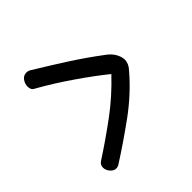

<svg xmlns="http://www.w3.org/2000/svg" viewBox="-123 -558 616 616"><g transform="rotate(-45 184.5 -250.0)"><path d="M62.5 -405.3Q55.7 -408.2 53.2 -414.1Q50.8 -419.9 50.8 -425.8Q50.8 -438.5 58.6 -449.7Q66.4 -460.9 80.1 -460.9Q87.9 -460.9 95.7 -456.1Q142.6 -427.7 196.8 -393.1Q251 -358.4 302.7 -319.3Q317.4 -307.6 324.7 -294.4Q332 -281.2 333 -267.6Q333 -249 318.4 -233.4Q268.6 -174.8 204.1 -127.9Q139.6 -81.1 78.1 -42Q72.3 -39.1 66.4 -39.1Q55.7 -39.1 46.9 -49.3Q38.1 -59.6 38.1 -71.3Q38.1 -84 48.8 -90.8Q107.4 -128.9 163.6 -170.4Q219.7 -211.9 269.5 -264.6Q228.5 -297.9 173.3 -335.9Q118.2 -374 62.5 -405.3Z"/></g></svg>

Font: Hi Melody
Style: Regular
Weight: 400
Designer: YoonDesign Inc.
Foundry: YoonDesign Inc.
Version: Version 3.00